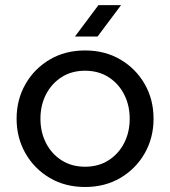

<svg xmlns="http://www.w3.org/2000/svg" viewBox="-20 -720 666 752"><path d="M313.2 12.4Q235.4 12.4 175 -23.1Q114.6 -58.6 79.8 -119.4Q45 -180.2 45 -255Q45 -329.8 79.8 -390.6Q114.6 -451.4 175 -486.9Q235.4 -522.4 313.2 -522.4Q391 -522.4 451.4 -486.9Q511.8 -451.4 546.6 -391Q581.4 -330.7 581.4 -254.8Q581.4 -180 546.6 -119.3Q511.8 -58.6 451.4 -23.1Q391 12.4 313.2 12.4ZM313.2 -67Q365.6 -67 404.9 -92Q444.2 -117 466.1 -159.5Q488 -202.1 488 -254.9Q488 -307.8 466.1 -350.4Q444.2 -393 404.9 -418Q365.6 -443 313.2 -443Q260.8 -443 221.5 -418Q182.2 -393 160.3 -350.5Q138.4 -307.9 138.4 -255.1Q138.4 -202.2 160.3 -159.6Q182.2 -117 221.5 -92Q260.8 -67 313.2 -67ZM273.6 -577 365.6 -700H454.2L362.2 -577Z"/></svg>

Font: MuseoModerno Thin
Style: Regular
Weight: 100
Designer: Pablo Cosgaya, Héctor Gatti, Marcela Romero, and the Authors of The MuseoModerno Project.
Foundry: Omnibus-Type Team
Version: Version 1.003